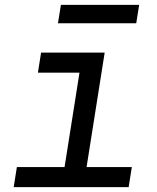

<svg xmlns="http://www.w3.org/2000/svg" viewBox="-20 -765 640 785"><path d="M36 0 49 -82H244L305 -468H135L148 -550H408L334 -82H519L506 0ZM217 -670 229 -745H549L537 -670Z"/></svg>

Font: JetBrains Mono NL
Style: Italic
Weight: 400
Italic angle: -9°
Monospace: yes
Designer: Philipp Nurullin, Konstantin Bulenkov
Foundry: JetBrains
Version: Version 2.305; ttfautohint (v1.8.4.7-5d5b)